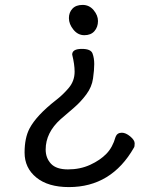

<svg xmlns="http://www.w3.org/2000/svg" viewBox="-20 -534 640 774"><path d="M257.8 220.2Q173.8 220.2 126.5 181.6Q79.1 143.1 79.1 81.1Q79.1 22 99.1 -16.1Q127 -68.8 205.1 -129.9Q234.9 -152.8 257.8 -180.4Q280.8 -208 280.8 -245.1Q280.8 -273.9 271 -314Q271 -336.9 310.1 -336.9Q346.2 -336.9 353 -318.4Q359.9 -299.8 359.9 -275.9Q359.9 -252 355 -217.5Q350.1 -183.1 328.1 -153.6Q306.2 -124 278.6 -100.1Q251 -76.2 224.1 -53.2Q164.1 1 164.1 68.8Q164.1 103 185.5 126Q207 148.9 253.9 148.9Q303.2 148.9 343.5 130.4Q383.8 111.8 408.9 85.9Q434.1 60.1 445.8 18.1Q452.1 1 471.2 1Q486.8 1 504.9 15.9Q522.9 30.8 522.9 43.9Q522.9 57.1 520 61Q429.2 220.2 257.8 220.2ZM257.8 -460.9Q257.8 -483.9 272 -499Q286.1 -514.2 313 -514.2Q339.8 -514.2 357.4 -493.2Q375 -472.2 375 -449.2Q375 -424.8 360.6 -408.4Q346.2 -392.1 320.1 -392.1Q293.9 -392.1 275.9 -414.6Q257.8 -437 257.8 -460.9Z"/></svg>

Font: LXGW WenKai Screen
Style: Regular
Weight: 400
Designer: LXGW / Fontworks Inc.
Foundry: LXGW / Fontworks Inc.
Version: Version 1.510;January 18,2025